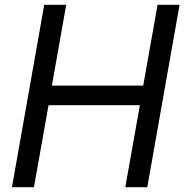

<svg xmlns="http://www.w3.org/2000/svg" viewBox="-20 -783 771 803"><path d="M122 0H30L165 -763H257L197 -425H579L639 -763H731L596 0H504L565 -343H183Z"/></svg>

Font: Open Sauce One
Style: Italic
Weight: 400
Italic angle: -10°
Designer: Alfredo Marco Pradil
Foundry: Creative Sauce Fz LLC
Version: Version 1.477